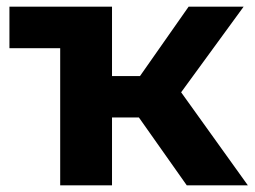

<svg xmlns="http://www.w3.org/2000/svg" viewBox="-20 -558 768 578"><path d="M542.3 0 362.7 -254.6 489.2 -330.5 726.2 0ZM161.2 0V-537.9H317.2V0ZM8.4 -413V-537.9H317.2V-413ZM271.2 -204.3V-329.1H459.5V-204.3ZM504.3 -251.4 358.1 -267.2 547.8 -537.9H713.4Z"/></svg>

Font: Montserrat Thin
Style: Regular
Weight: 100
Designer: Julieta Ulanovsky
Foundry: Julieta Ulanovsky
Version: Version 9.000